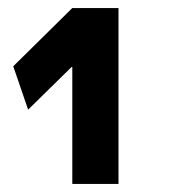

<svg xmlns="http://www.w3.org/2000/svg" viewBox="-20 -750 427 478"><path d="M160 -292V-583H158L50 -477L13 -585L160 -730H275V-292Z"/></svg>

Font: M PLUS 2 Thin
Style: Bold
Weight: 700
Version: Version 1.001